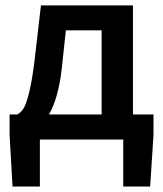

<svg xmlns="http://www.w3.org/2000/svg" viewBox="-20 -511 598 703"><path d="M126 0V171.9H25.9L15.1 -17.1V-91.8H43Q57.1 -99.1 66.7 -114.7Q76.2 -130.4 86.7 -172.4Q97.2 -214.4 106 -285.2L129.9 -491.2H466.8V-91.8H542V-17.1L529.8 171.9H431.2V0ZM206.1 -259.8Q193.4 -149.9 159.2 -91.8H352.1V-399.9H221.2Z"/></svg>

Font: Toshiba Sans Medium
Style: Regular
Weight: 500
Designer: Paul D. Hunt
Foundry: Toshiba Corporation
Version: Version 2.020;PS 2.0;hotconv 1.0.86;makeotf.lib2.5.63406